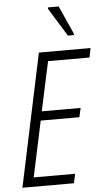

<svg xmlns="http://www.w3.org/2000/svg" viewBox="-62 -990 570 1029"><g transform="rotate(-5 222.5 -475.5)"><path d="M330 -791H362V-800L294 -951H236V-943ZM16 0H293L304 -50H81L145 -350H353L364 -399H155L212 -664H435L445 -714H167Z"/></g></svg>

Font: Noto Sans Condensed Light
Style: Italic
Weight: 300
Width: 3
Italic angle: -12°
Designer: Monotype Design Team
Foundry: Monotype Imaging Inc.
Version: Version 2.013